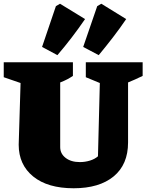

<svg xmlns="http://www.w3.org/2000/svg" viewBox="-34 -993 783 1027"><path d="M360 14Q221 14 143.5 -49Q66 -112 66 -219L76 -549L-14 -580V-660H356V-587Q341 -577 326 -569Q311 -561 288 -552V-206Q288 -171 317 -148.5Q346 -126 393 -126Q421 -126 447 -134Q473 -142 490 -157L500 -549L425 -580V-660H729V-587Q708 -577 688.5 -568Q669 -559 651 -552V-231Q651 -113 574 -49.5Q497 14 360 14ZM191 -742 265 -960 287 -973 421 -891Q352 -790 273 -698ZM411 -742 486 -960 508 -973 641 -891Q607 -841 570 -793Q533 -745 494 -698Z"/></svg>

Font: Piazzolla SC Black
Style: Regular
Weight: 900
Designer: Juan Pablo del Peral
Foundry: Huerta Tipografica
Version: Version 1.330